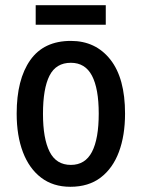

<svg xmlns="http://www.w3.org/2000/svg" viewBox="-20 -707 543 737"><path d="M460 -271Q460 -187 436.5 -124Q413 -61 366.5 -25.5Q320 10 250 10Q184 10 138 -25Q92 -60 68 -123Q44 -186 44 -271Q44 -402 96 -476Q148 -550 252 -550Q347 -550 403.5 -478.5Q460 -407 460 -271ZM145 -270Q145 -175 170.5 -124.5Q196 -74 252 -74Q307 -74 333 -124Q359 -174 359 -271Q359 -367 333 -416.5Q307 -466 252 -466Q195 -466 170 -416.5Q145 -367 145 -270ZM386 -687V-612H117V-687Z"/></svg>

Font: Noto Sans Myanmar Condensed Medium
Style: Regular
Weight: 500
Width: 3
Designer: Monotype Design Team
Foundry: Monotype Imaging Inc.
Version: Version 2.107; ttfautohint (v1.8.4.7-5d5b)